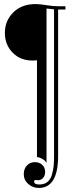

<svg xmlns="http://www.w3.org/2000/svg" viewBox="-20 -690 383 945"><path d="M246 81V-644L209 -648V112L208 110Q207 109 205.5 107Q204 105 202 102.5Q200 100 196 97Q192 94 187.5 91.5Q183 89 176.5 86.5Q170 84 162 83V-393Q154 -392 140 -392Q80 -392 42 -431Q4 -470 4 -528Q4 -588 45.5 -629Q87 -670 155 -670Q177 -670 209 -664.5Q241 -659 273 -659H302V-643H266V77Q266 235 171 235Q141 235 119 215.5Q97 196 97 167Q97 141 112.5 124.5Q128 108 152 108Q173 108 187.5 121Q202 134 202 156Q202 175 192 186Q182 197 167 197Q166 197 162 196.5Q158 196 156 196Q148 196 148 204Q148 218 174 218Q198 218 213.5 205.5Q229 193 235.5 170Q242 147 244 127.5Q246 108 246 81Z"/></svg>

Font: Elsie Swash Caps
Style: Regular
Weight: 400
Designer: Alejandro Inler
Foundry: Alejandro Inler
Version: 1.001